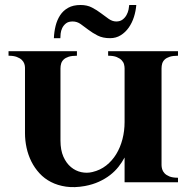

<svg xmlns="http://www.w3.org/2000/svg" viewBox="-20 -730 762 769"><path d="M288.1 -506.8Q267.6 -506.8 254.9 -502.7Q242.2 -498.5 234.9 -491.5Q227.5 -484.4 224.9 -475.3Q222.2 -466.3 222.2 -456.1V-167Q222.2 -128.9 233.9 -102.5Q245.6 -76.2 264.2 -60.8Q282.7 -45.4 305.4 -40.5Q328.1 -35.6 350.1 -41Q381.3 -48.3 405.3 -67.1Q429.2 -85.9 445.6 -112.8Q461.9 -139.6 470.5 -172.6Q479 -205.6 479 -241.2V-456.1Q479 -463.4 476.8 -472.2Q474.6 -481 467.5 -488.5Q460.4 -496.1 447.5 -501.5Q434.6 -506.8 413.1 -506.8V-524.9H692.9V-506.8Q672.9 -506.8 659.9 -502.7Q647 -498.5 639.6 -491.5Q632.3 -484.4 629.6 -475.3Q627 -466.3 627 -456.1V-68.8Q627 -61.5 629.4 -52.7Q631.8 -43.9 638.7 -36.4Q645.5 -28.8 658.4 -23.4Q671.4 -18.1 692.9 -18.1V0H479V-99.1Q468.8 -80.1 454.6 -62Q440.4 -43.9 420.9 -28.8Q401.4 -13.7 376.2 -2.2Q351.1 9.3 319.8 15.1Q278.3 22.5 244.6 17.6Q210.9 12.7 184.3 -1Q157.7 -14.6 138.2 -35.9Q118.7 -57.1 105.7 -83Q92.8 -108.9 86.4 -138.2Q80.1 -167.5 80.1 -196.8V-459Q80.1 -466.3 77.4 -474.6Q74.7 -482.9 67.4 -490Q60.1 -497.1 47.1 -502Q34.2 -506.8 14.2 -506.8V-524.9H288.1ZM525.9 -710Q523.9 -685.5 516.4 -661.9Q508.8 -638.2 495.6 -619.4Q482.4 -600.6 463.6 -588.9Q444.8 -577.1 420.9 -577.1Q391.6 -577.1 371.1 -587.6Q350.6 -598.1 334.2 -610.6Q317.9 -623 303.2 -633.5Q288.6 -644 271 -644Q253.9 -644 244.1 -636.2Q234.4 -628.4 229.2 -617.7Q224.1 -606.9 222.9 -595.7Q221.7 -584.5 221.7 -577.1H195.8Q196.8 -602.1 202.6 -626Q208.5 -649.9 220.7 -668.7Q232.9 -687.5 252.9 -698.7Q272.9 -710 302.7 -710Q329.1 -710 348.6 -699.7Q368.2 -689.5 384.5 -677Q400.9 -664.6 415.5 -654.3Q430.2 -644 445.8 -644Q460.9 -644 470.9 -651.6Q481 -659.2 486.8 -669.9Q492.7 -680.7 494.9 -691.7Q497.1 -702.6 497.6 -710Z"/></svg>

Font: Uncial Antiqua
Style: Regular
Weight: 400
Version: Version 1.000